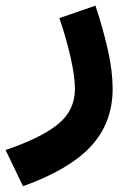

<svg xmlns="http://www.w3.org/2000/svg" viewBox="-129 -387 458 676"><path d="M80.1 -323.2 207 -367.2Q234.4 -284.7 251 -210.2Q267.6 -135.7 267.6 -74.7Q267.6 44.9 191.7 127.4Q115.7 210 -47.9 268.6L-109.4 141.1Q16.1 98.6 75.4 50Q134.8 1.5 134.8 -73.7Q134.8 -118.7 119.1 -186.8Q103.5 -254.9 80.1 -323.2Z"/></svg>

Font: Estedad-FD Bold
Style: Regular
Weight: 700
Designer: Amin Abedi
Version: Version 7.3